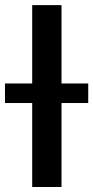

<svg xmlns="http://www.w3.org/2000/svg" viewBox="-59 -748 373 768"><path d="M187 -727.5V0H69.8V-727.5ZM-39.1 -335.9V-414.1H293.9V-335.9Z"/></svg>

Font: Inter Cardless
Style: Medium
Weight: 500
Designer: Rasmus Andersson
Foundry: rsms
Version: Version 4.001;git-9221beed3